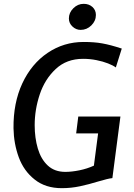

<svg xmlns="http://www.w3.org/2000/svg" viewBox="-20 -974 701 1002"><path d="M302.5 8Q217.5 8 161 -37Q104.5 -81.5 78.2 -152.5Q52 -223.5 50.5 -304.5Q49 -436.5 96.5 -539Q144.5 -641.5 228.8 -698.2Q313 -755 416 -755Q444.5 -755 468 -753.2Q491.5 -751.5 513.8 -747.5Q536 -743.5 560.5 -737Q585 -730.5 615.5 -720.5L584.5 -622Q570.5 -632.5 543.8 -643Q517 -653.5 483.2 -660.2Q449.5 -667 413.5 -667Q327.5 -667 271 -614Q214 -561 187.5 -481.5Q161 -402 161 -321Q161 -254 177.5 -198.5Q194 -143 229.5 -110Q265 -77 321 -77Q354 -77 394.5 -85.2Q435 -93.5 470 -109.5L492 -278H377.5L388.5 -366H608.5L566.5 -44.5Q552.5 -43 536.8 -39Q521 -35 493 -27Q444.5 -12 397.8 -2Q351 8 302.5 8ZM400.5 -818Q377 -818 358.2 -835.5Q339.5 -853 339.5 -877.5Q339.5 -908 362.8 -931Q386 -954 416.5 -954Q444.5 -954 462.5 -937.5Q480.5 -921 480.5 -896Q480.5 -865 456.8 -841.5Q433 -818 400.5 -818Z"/></svg>

Font: Koeln Type Sans
Style: Italic
Weight: 400
Italic angle: -7.5°
Designer: Eben Sorkin
Foundry: Eben Sorkin
Version: Version 2.001